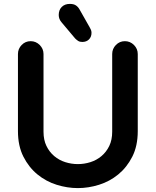

<svg xmlns="http://www.w3.org/2000/svg" viewBox="-20 -934 798 984"><path d="M137 -723Q164 -723 183.5 -703.5Q203 -684 203 -657V-259Q203 -217 218 -186Q233 -155 258 -134Q283 -113 314.5 -103Q346 -93 379 -93Q412 -93 443.5 -103Q475 -113 500 -134Q525 -155 540 -186Q555 -217 555 -259V-657Q555 -684 574 -703.5Q593 -723 620 -723Q647 -723 666.5 -703.5Q686 -684 686 -657V-262Q686 -186 658 -131Q630 -76 586 -40Q542 -4 487.5 13Q433 30 379 30Q325 30 270.5 13Q216 -4 172 -40Q128 -76 100 -131Q72 -186 72 -262V-657Q72 -684 91 -703.5Q110 -723 137 -723ZM281 -857Q281 -883 296.5 -898.5Q312 -914 338 -914Q358 -914 369.5 -906Q381 -898 388 -885L439 -795Q441 -791 445 -783.5Q449 -776 449 -766Q449 -745 436 -732Q423 -719 402 -719Q389 -719 381 -724Q373 -729 365 -737L296 -819Q281 -836 281 -857Z"/></svg>

Font: Varela Round Precious
Style: Bold
Weight: 700
Version: Version 1.000